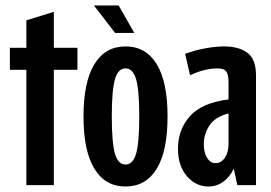

<svg xmlns="http://www.w3.org/2000/svg" viewBox="-20 -674 988 699"><path d="M76 -420H16V-500H76V-600L176 -631V-500H262V-420H176V0H76Z M284 -250Q284 -375 323.5 -440Q363 -505 437 -505Q511 -505 550.5 -440.5Q590 -376 590 -250Q590 -124 550.5 -59.5Q511 5 437 5Q363 5 323.5 -60Q284 -125 284 -250ZM487 -250Q487 -346 475.5 -385.5Q464 -425 437 -425Q410 -425 398.5 -385.5Q387 -346 387 -250Q387 -154 398.5 -114.5Q410 -75 437 -75Q464 -75 475.5 -114.5Q487 -154 487 -250ZM322 -654H412L469 -554H399Z M831 -60Q817 -30 793 -12.5Q769 5 739 5Q693 5 660.5 -32.5Q628 -70 628 -133Q628 -202 671.5 -251Q715 -300 812 -312V-374Q812 -403 803.5 -414Q795 -425 772 -425Q725 -425 672 -400L654 -478Q689 -491 727 -498Q765 -505 796 -505Q850 -505 881 -481.5Q912 -458 912 -400V0H844ZM765 -80Q785 -80 798.5 -99.5Q812 -119 812 -150V-261Q762 -248 742 -216.5Q722 -185 722 -149Q722 -118 734 -99Q746 -80 765 -80Z"/></svg>

Font: Piscolabis
Style: Regular
Weight: 400
Designer: Ariel Martín Pérez
Foundry: Tunera Type Foundry
Version: Version 1.000